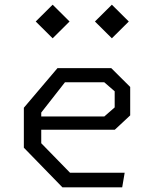

<svg xmlns="http://www.w3.org/2000/svg" viewBox="-20 -797 660 817"><path d="M245.5 0H500L510.5 -62H278L155.5 -187.5V-245H468.5L534 -306V-427L453.5 -507H224.5L81.5 -338.5V-168.5ZM132 -705.5 204 -634 276 -705.5 204 -777ZM155.5 -301.5V-318L256.5 -447H423.5L468 -408.5V-340L424 -301.5ZM384 -705.5 456 -634 528 -705.5 456 -777Z"/></svg>

Font: Monaspace Krypton Light
Style: Regular
Weight: 300
Designer: Riley Cran & the Lettermatic Team
Foundry: Lettermatic
Version: Version 1.101 (Monaspace Krypton)